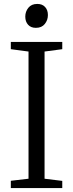

<svg xmlns="http://www.w3.org/2000/svg" viewBox="-20 -956 371 976"><path d="M125 -47.5V-694L35 -706V-743H296.5V-706L206.5 -694V-47.5L296.5 -36.5V0H35V-37ZM162 -814.5Q137 -814.5 122.8 -830.2Q108.5 -846 108.5 -871.5Q108.5 -897 124.2 -916.5Q140 -936 169 -936H170Q195 -936 209.2 -920.5Q223.5 -905 223.5 -879.5Q223.5 -854 207.8 -834.2Q192 -814.5 163 -814.5Z"/></svg>

Font: Merriweather 48pt Light
Style: Regular
Weight: 300
Version: Version 2.100